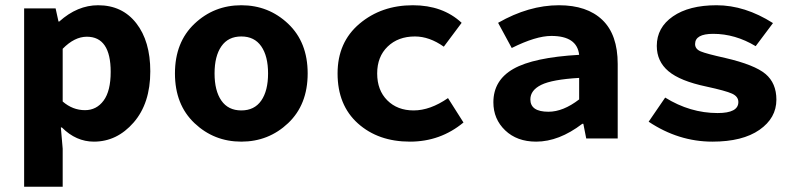

<svg xmlns="http://www.w3.org/2000/svg" viewBox="-20 -528 3040 732"><path d="M72 184V-496H192L203 -446H206Q275 -508 354 -508Q446 -508 499.5 -439.5Q553 -371 553 -256Q553 -134 489.5 -61Q426 12 338 12Q270 12 216 -42H212L219 39V184ZM304 -108Q348 -108 375 -144.5Q402 -181 402 -254Q402 -388 311 -388Q264 -388 219 -342V-141Q257 -108 304 -108Z M1078.5 -58.5Q1004 12 900 12Q796 12 721.5 -58.5Q647 -129 647 -248Q647 -367 721.5 -437.5Q796 -508 900 -508Q1004 -508 1078.5 -437.5Q1153 -367 1153 -248Q1153 -129 1078.5 -58.5ZM824 -144.5Q850 -107 900 -107Q950 -107 976 -144.5Q1002 -182 1002 -248Q1002 -314 976 -351.5Q950 -389 900 -389Q850 -389 824 -351.5Q798 -314 798 -248Q798 -182 824 -144.5Z M1543 12Q1422 12 1344.5 -57.5Q1267 -127 1267 -248Q1267 -367 1350.5 -437.5Q1434 -508 1554 -508Q1668 -508 1740 -441L1672 -350Q1617 -389 1562 -389Q1498 -389 1458 -350.5Q1418 -312 1418 -248Q1418 -184 1456.5 -145.5Q1495 -107 1557 -107Q1620 -107 1688 -154L1747 -61Q1659 12 1543 12Z M2024 12Q1951 12 1906 -31Q1861 -74 1861 -138Q1861 -222 1937.5 -265.5Q2014 -309 2188 -319Q2180 -391 2082 -391Q2023 -391 1931 -345L1879 -441Q1996 -508 2111 -508Q2218 -508 2276.5 -452Q2335 -396 2335 -284V0H2215L2204 -56H2200Q2111 12 2024 12ZM2071 -102Q2127 -102 2188 -149V-231Q2085 -225 2043.5 -204.5Q2002 -184 2002 -149Q2002 -102 2071 -102Z M2696 12Q2567 12 2453 -64L2516 -156Q2611 -97 2716 -97Q2795 -97 2795 -139Q2795 -160 2771 -171Q2747 -182 2673 -198Q2573 -219 2528.5 -256.5Q2484 -294 2484 -353Q2484 -423 2545.5 -465.5Q2607 -508 2712 -508Q2820 -508 2927 -440L2861 -352Q2783 -399 2699 -399Q2630 -399 2630 -360Q2630 -341 2651.5 -332Q2673 -323 2745 -307Q2857 -281 2898.5 -246Q2940 -211 2940 -148Q2940 -78 2875.5 -33Q2811 12 2696 12Z"/></svg>

Font: TypoPRO Source Code Pro
Style: Bold
Weight: 700
Monospace: yes
Designer: Paul D. Hunt, Teo Tuominen
Foundry: Adobe Systems Incorporated
Version: Version 2.010;PS 1.0;hotconv 1.0.84;makeotf.lib2.5.63406